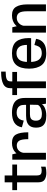

<svg xmlns="http://www.w3.org/2000/svg" viewBox="1252 -2081 836 3380"><g transform="rotate(-90 1670.0 -391.0)"><path d="M314.5 7Q373 7 426.5 -6V-87Q391.5 -75 355 -75Q315 -75 293.2 -91.8Q271.5 -108.5 271.5 -161.5V-508.5H463V-592.5H271.5V-727H150.5V-592.5H12.5V-508.5H150.5V-133.5Q150.5 -53 197.8 -23Q245 7 314.5 7Z M910 -311.5H1031Q1031 -460 991 -529Q951 -598 844.5 -598Q743.5 -598 683 -543.2Q622.5 -488.5 622.5 -410L669 -378.5Q669 -431 704 -472.2Q739 -513.5 800.5 -513.5Q854 -513.5 882 -472Q910 -430.5 910 -311.5ZM549 0H669.5V-481.5L643 -592.5H549Z M1326.5 6Q1369 6 1403.2 -1.5Q1437.5 -9 1462.5 -20.8Q1487.5 -32.5 1503.2 -46.2Q1519 -60 1524 -73L1534.5 0H1635.5V-374.5Q1635.5 -457.5 1604.2 -506.2Q1573 -555 1514.8 -576.5Q1456.5 -598 1376 -598Q1324 -598 1280 -588.2Q1236 -578.5 1202.5 -557.8Q1169 -537 1147.8 -503.8Q1126.5 -470.5 1119 -423.5L1237 -391Q1244 -436.5 1262.8 -463.8Q1281.5 -491 1310.5 -503.5Q1339.5 -516 1376.5 -516Q1417 -516 1448 -502.8Q1479 -489.5 1496.5 -459.8Q1514 -430 1514 -380.5V-350H1322.5Q1290.5 -350 1259.8 -345.8Q1229 -341.5 1202.5 -330.5Q1176 -319.5 1156 -299.8Q1136 -280 1124.5 -249.2Q1113 -218.5 1113 -174.5Q1113 -129 1124.5 -97Q1136 -65 1156.5 -45Q1177 -25 1204 -13.8Q1231 -2.5 1262.2 1.8Q1293.5 6 1326.5 6ZM1353 -71.5Q1330.5 -71.5 1309.2 -75.8Q1288 -80 1271.5 -91.5Q1255 -103 1245.2 -123.8Q1235.5 -144.5 1235.5 -177.5Q1235.5 -210.5 1244.8 -231.2Q1254 -252 1270 -263Q1286 -274 1306.8 -278Q1327.5 -282 1350.5 -282H1517L1514 -146Q1509.5 -131 1495.5 -117.5Q1481.5 -104 1460 -93.5Q1438.5 -83 1411.2 -77.2Q1384 -71.5 1353 -71.5Z M1807 0H1927.5V-509H2094V-592.5H1927L1927.5 -623.5Q1927.5 -674.5 1967.5 -691.5Q2007.5 -708.5 2084 -708.5H2100V-789H2081.5Q1954 -789 1880.5 -751.8Q1807 -714.5 1807 -624L1807.5 -592.5H1686V-509H1807Z M2423.5 5.5V-73.5Q2351 -73.5 2309.8 -124.2Q2268.5 -175 2268.5 -297Q2268.5 -425 2310.8 -472Q2353 -519 2422 -519Q2491.5 -519 2530.8 -474.5Q2570 -430 2570 -323L2575.5 -335H2256V-261H2687.5Q2690 -277.5 2690 -298.5Q2690 -444.5 2629.2 -521.2Q2568.5 -598 2421.5 -598Q2279 -598 2215.2 -521.8Q2151.5 -445.5 2151.5 -297Q2151.5 -155.5 2214 -75Q2276.5 5.5 2423.5 5.5ZM2423.5 -73.5V5.5Q2503 5.5 2552.5 -13.5Q2602 -32.5 2634.8 -73Q2667.5 -113.5 2676.5 -174L2568 -203.5Q2559 -163.5 2542.2 -131.8Q2525.5 -100 2495.2 -86.8Q2465 -73.5 2423.5 -73.5Z M2786 0H2906.5V-482L2880 -592.5H2786ZM3161.5 0H3282.5V-332Q3282.5 -455 3239.2 -526.5Q3196 -598 3090 -598Q2981 -598 2912.5 -530Q2844 -462 2844 -388L2902.5 -354.5Q2902.5 -424 2944 -469Q2985.5 -514 3045.5 -514Q3104 -514 3132.8 -473.5Q3161.5 -433 3161.5 -331Z"/></g></svg>

Font: Anybody UltraCondensed Thin Medium
Style: Regular
Weight: 500
Version: Version 1.111